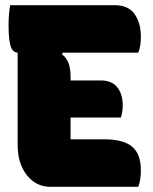

<svg xmlns="http://www.w3.org/2000/svg" viewBox="-20 -720 590 740"><path d="M174 0Q119 0 83.5 -45Q48 -90 48 -161V-517Q28 -518 20.5 -543.5Q13 -569 13 -625Q13 -663 19 -700H421Q475 -700 499 -665.5Q523 -631 523 -578Q523 -543 513 -517H222L219 -511Q239 -494 245.5 -473Q252 -452 252 -422V-410H368Q411 -410 432 -383.5Q453 -357 453 -315Q453 -288 446 -267H252V-183H383Q456 -183 489.5 -154.5Q523 -126 523 -63Q523 -27 513 0Z"/></svg>

Font: Recursive Sn Csl St Blk
Style: Regular
Weight: 900
Version: Version 1.079;hotconv 1.0.112;makeotfexe 2.5.65598; ttfautoh